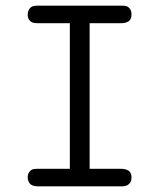

<svg xmlns="http://www.w3.org/2000/svg" viewBox="-20 -659 565 679"><path d="M78 -31Q78 -42 82 -48.5Q86 -55 91 -58Q96 -61 102 -61.5Q108 -62 112 -62H227V-577H113Q109 -577 103 -577.5Q97 -578 91.5 -581Q86 -584 82 -590.5Q78 -597 78 -608Q78 -619 85 -629Q92 -639 112 -639H412Q415 -639 421 -638.5Q427 -638 432 -635Q437 -632 441 -625.5Q445 -619 445 -608Q445 -590 434.5 -583.5Q424 -577 409 -577H297V-62H409Q424 -62 434.5 -55.5Q445 -49 445 -31Q445 -20 441 -14Q437 -8 432 -5Q427 -2 421.5 -1Q416 0 413 0H112Q92 -1 85 -10.5Q78 -20 78 -31Z"/></svg>

Font: CMU Typewriter Custom
Style: Regular
Weight: 500
Monospace: yes
Version: Version 0.7.0